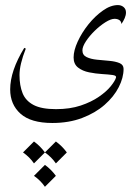

<svg xmlns="http://www.w3.org/2000/svg" viewBox="-20 -321 519 745"><path d="M437.5 -301.3Q450.2 -301.3 459.5 -293.7Q468.8 -286.1 468.8 -272.5Q468.8 -262.2 463.9 -250.7Q459 -239.3 451.2 -228Q450.2 -238.8 442.6 -243.4Q435.1 -248 424.8 -248Q410.2 -248 388.9 -234.6Q367.7 -221.2 347.4 -201.4Q327.1 -181.6 313.5 -160.9Q299.8 -140.1 299.8 -125.5Q299.8 -107.4 315.9 -99.6Q332 -91.8 355.7 -89.4Q379.4 -86.9 403.3 -85Q427.2 -83 443.4 -76.4Q459.5 -69.8 459.5 -53.7Q459.5 -19.5 440.7 17.3Q421.9 54.2 386 85.7Q350.1 117.2 298.8 136.7Q247.6 156.2 183.1 156.2Q100.1 156.2 59.8 120.4Q19.5 84.5 19.5 25.9Q19.5 -45.9 74.2 -135.3L80.1 -132.3Q55.7 -70.8 55.7 -29.8Q55.7 10.7 67.6 40.5Q79.6 70.3 110.4 86.4Q141.1 102.5 197.3 102.5Q251.5 102.5 293 88.6Q334.5 74.7 363.8 54.4Q393.1 34.2 409.7 13.7Q426.3 -6.8 430.2 -20Q432.6 -27.8 416.7 -30Q400.9 -32.2 376 -33.7Q351.1 -35.2 325.7 -40.3Q300.3 -45.4 283 -58.8Q265.6 -72.3 265.6 -98.1Q265.6 -125 281.5 -159.7Q297.4 -194.3 323.2 -226.6Q349.1 -258.8 379.2 -280Q409.2 -301.3 437.5 -301.3ZM154.3 318.8Q178.7 336.4 196.8 361.3L154.3 403.8Q137.7 379.4 111.8 361.3ZM111.8 228Q136.2 245.6 154.3 270.5L111.8 313Q95.2 288.6 69.3 270.5ZM196.8 228Q221.2 245.6 239.3 270.5L196.8 313Q180.2 288.6 154.3 270.5Z"/></svg>

Font: Lateef ExtraLight
Style: Regular
Weight: 200
Designer: SIL International
Foundry: SIL International
Version: Version 4.200